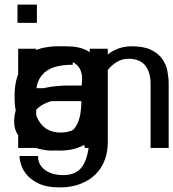

<svg xmlns="http://www.w3.org/2000/svg" viewBox="-20 -648 759 841"><path d="M639.6 0V-281.2Q639.6 -331.1 616.2 -360.8Q592.8 -390.6 542 -390.6Q518.6 -390.6 498 -379.9Q477.5 -369.1 462.4 -353Q447.3 -336.9 439 -317.9Q430.7 -298.8 430.7 -281.2V0H351.6V-281.2Q351.6 -301.8 344.7 -321.8Q337.9 -341.8 325.7 -356.9Q313.5 -372.1 295.4 -381.3Q277.3 -390.6 255.9 -390.6Q230.5 -390.6 209 -379.9Q187.5 -369.1 171.9 -353Q156.2 -336.9 147.5 -317.4Q138.7 -297.9 138.7 -281.2V0H59.6V-434.6H138.7V-375Q162.1 -406.2 193.4 -425.8Q224.6 -445.3 267.6 -445.3Q298.8 -445.3 321.8 -440.4Q344.7 -435.5 361.8 -426.3Q378.9 -417 391.6 -402.3Q404.3 -387.7 416 -369.1Q445.3 -410.2 480.5 -427.7Q515.6 -445.3 556.6 -445.3Q609.4 -445.3 641.6 -429.7Q673.8 -414.1 690.9 -389.6Q708 -365.2 713.4 -336.4Q718.8 -307.6 718.8 -281.2V0Z M351.6 0Q347.7 -16.6 345.2 -31.2Q342.8 -45.9 340.8 -62.5Q310.5 -24.4 281.2 -6.3Q252 11.7 209 11.7Q180.7 11.7 151.4 3.9Q122.1 -3.9 97.7 -19.5Q73.2 -35.2 57.6 -58.6Q42 -82 42 -114.3Q42 -164.1 64.5 -194.8Q86.9 -225.6 121.6 -243.2Q156.2 -260.7 198.2 -267.1Q240.2 -273.4 278.3 -273.4H337.9Q340.8 -297.9 338.4 -318.4Q335.9 -338.9 325.2 -354Q314.5 -369.1 294.4 -377.9Q274.4 -386.7 243.2 -386.7Q226.6 -386.7 209.5 -383.3Q192.4 -379.9 178.2 -371.6Q164.1 -363.3 155.3 -350.1Q146.5 -336.9 146.5 -317.4H65.4Q65.4 -355.5 80.6 -380.4Q95.7 -405.3 120.6 -419.9Q145.5 -434.6 176.8 -439.9Q208 -445.3 240.2 -445.3Q261.7 -445.3 287.6 -442.9Q313.5 -440.4 337.4 -432.6Q361.3 -424.8 380.4 -410.6Q399.4 -396.5 408.2 -372.1Q411.1 -364.3 413.1 -352.1Q415 -339.8 415.5 -325.2Q416 -310.5 416.5 -294.4Q417 -278.3 417 -264.6V-122.1Q417 -107.4 417.5 -89.8Q418 -72.3 419.4 -55.2Q420.9 -38.1 422.9 -23.4Q424.8 -8.8 428.7 0ZM336.9 -213.9Q329.1 -214.8 315.4 -215.8Q301.8 -216.8 293 -216.8Q271.5 -216.8 242.2 -212.9Q212.9 -209 186.5 -198.7Q160.2 -188.5 141.6 -170.4Q123 -152.3 123 -124Q123 -87.9 148.4 -67.4Q173.8 -46.9 209 -46.9Q250 -46.9 274.9 -60.1Q299.8 -73.2 313.5 -96.2Q327.1 -119.1 332 -149.4Q336.9 -179.7 336.9 -213.9Z M298.8 -364.3Q213.9 -364.3 176.3 -331.5Q138.7 -298.8 138.7 -243.2V0H59.6V-434.6H138.7V-375Q147.5 -389.6 157.7 -400.4Q168 -411.1 185.5 -418.9Q203.1 -426.8 230 -430.7Q256.8 -434.6 298.8 -434.6V-364.3Z M56.6 -547.9V-627.9H141.6V-547.9ZM59.6 0V-434.6H138.7V0Z M351.6 0Q347.7 -16.6 345.2 -31.2Q342.8 -45.9 340.8 -62.5Q310.5 -24.4 281.2 -6.3Q252 11.7 209 11.7Q180.7 11.7 151.4 3.9Q122.1 -3.9 97.7 -19.5Q73.2 -35.2 57.6 -58.6Q42 -82 42 -114.3Q42 -164.1 64.5 -194.8Q86.9 -225.6 121.6 -243.2Q156.2 -260.7 198.2 -267.1Q240.2 -273.4 278.3 -273.4H337.9Q340.8 -297.9 338.4 -318.4Q335.9 -338.9 325.2 -354Q314.5 -369.1 294.4 -377.9Q274.4 -386.7 243.2 -386.7Q226.6 -386.7 209.5 -383.3Q192.4 -379.9 178.2 -371.6Q164.1 -363.3 155.3 -350.1Q146.5 -336.9 146.5 -317.4H65.4Q65.4 -355.5 80.6 -380.4Q95.7 -405.3 120.6 -419.9Q145.5 -434.6 176.8 -439.9Q208 -445.3 240.2 -445.3Q261.7 -445.3 287.6 -442.9Q313.5 -440.4 337.4 -432.6Q361.3 -424.8 380.4 -410.6Q399.4 -396.5 408.2 -372.1Q411.1 -364.3 413.1 -352.1Q415 -339.8 415.5 -325.2Q416 -310.5 416.5 -294.4Q417 -278.3 417 -264.6V-122.1Q417 -107.4 417.5 -89.8Q418 -72.3 419.4 -55.2Q420.9 -38.1 422.9 -23.4Q424.8 -8.8 428.7 0ZM336.9 -213.9Q329.1 -214.8 315.4 -215.8Q301.8 -216.8 293 -216.8Q271.5 -216.8 242.2 -212.9Q212.9 -209 186.5 -198.7Q160.2 -188.5 141.6 -170.4Q123 -152.3 123 -124Q123 -87.9 148.4 -67.4Q173.8 -46.9 209 -46.9Q250 -46.9 274.9 -60.1Q299.8 -73.2 313.5 -96.2Q327.1 -119.1 332 -149.4Q336.9 -179.7 336.9 -213.9Z M452.1 -24.4Q452.1 17.6 438.5 53.7Q424.8 89.8 397.9 116.2Q371.1 142.6 331.5 157.7Q292 172.9 240.2 172.9Q186.5 172.9 152.3 157.2Q118.2 141.6 99.1 119.6Q80.1 97.7 72.8 74.2Q65.4 50.8 65.4 35.2H146.5Q146.5 57.6 155.8 73.2Q165 88.9 180.7 99.1Q196.3 109.4 215.8 114.3Q235.4 119.1 254.9 119.1Q285.2 119.1 307.1 109.4Q329.1 99.6 343.8 76.2Q358.4 52.7 365.7 14.6Q373 -23.4 373 -80.1Q364.3 -64.5 349.1 -51.8Q334 -39.1 315.4 -30.3Q296.9 -21.5 276.4 -16.6Q255.9 -11.7 235.4 -11.7Q147.5 -11.7 95.7 -64.9Q43.9 -118.2 43.9 -231.4Q43.9 -277.3 57.1 -316.4Q70.3 -355.5 94.7 -384.3Q119.1 -413.1 152.3 -429.2Q185.5 -445.3 226.6 -445.3Q284.2 -445.3 319.3 -432.1Q354.5 -418.9 373 -386.7V-434.6H452.1ZM372.1 -229.5Q372.1 -264.6 364.7 -293.9Q357.4 -323.2 341.8 -344.7Q326.2 -366.2 301.3 -378.4Q276.4 -390.6 241.2 -390.6Q207 -390.6 184.6 -377.9Q162.1 -365.2 148.4 -343.8Q134.8 -322.3 129.4 -293.5Q124 -264.6 124 -231.4Q124 -157.2 154.3 -112.3Q184.6 -67.4 246.1 -67.4Q280.3 -67.4 304.2 -81.1Q328.1 -94.7 343.3 -117.2Q358.4 -139.6 365.2 -168.9Q372.1 -198.2 372.1 -229.5Z M437.5 -138.7Q432.6 -112.3 419.4 -85.4Q406.2 -58.6 382.8 -37.1Q359.4 -15.6 324.2 -2Q289.1 11.7 241.2 11.7Q186.5 11.7 148.9 -9.8Q111.3 -31.2 87.9 -64.9Q64.5 -98.6 54.2 -139.2Q43.9 -179.7 43.9 -216.8Q43.9 -257.8 54.2 -298.3Q64.5 -338.9 87.9 -371.6Q111.3 -404.3 150.4 -424.8Q189.5 -445.3 247.1 -445.3Q310.5 -445.3 348.6 -423.8Q386.7 -402.3 407.2 -371.6Q427.7 -340.8 434.1 -306.2Q440.4 -271.5 440.4 -246.1Q440.4 -236.3 439.9 -225.6Q439.5 -214.8 437.5 -205.1H127Q127 -170.9 133.3 -142.1Q139.6 -113.3 153.3 -91.3Q167 -69.3 189.5 -57.1Q211.9 -44.9 243.2 -44.9Q273.4 -44.9 293.5 -54.2Q313.5 -63.5 326.7 -77.6Q339.8 -91.8 346.2 -107.9Q352.5 -124 354.5 -138.7ZM354.5 -261.7Q357.4 -285.2 353.5 -308.6Q349.6 -332 336.9 -350.1Q324.2 -368.2 301.3 -379.4Q278.3 -390.6 243.2 -390.6Q210.9 -390.6 189.9 -377.4Q168.9 -364.3 155.8 -344.7Q142.6 -325.2 136.2 -302.7Q129.9 -280.3 127 -261.7Z"/></svg>

Font: Myanmar PaOh One
Style: Regular
Weight: 400
Designer: Debbi Hosken
Foundry: SIL
Version: Version 2.8